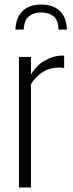

<svg xmlns="http://www.w3.org/2000/svg" viewBox="-20 -830 324 850"><path d="M64 0V-578H117V-500Q143 -543 181.5 -563.5Q220 -584 254 -584Q256 -584 258.5 -584Q261 -584 264 -583V-528Q260 -530 253.5 -530.5Q247 -531 242 -531Q202 -531 170.5 -512Q139 -493 117 -457V0ZM48 -699Q50 -737 64.5 -761.5Q79 -786 104 -798Q129 -810 162 -810Q196 -810 221 -798Q246 -786 260.5 -761.5Q275 -737 276 -699H239Q238 -742 216 -758.5Q194 -775 162 -775Q131 -775 109 -758.5Q87 -742 85 -699Z"/></svg>

Font: Oswald ExtraLight
Style: Regular
Weight: 250
Designer: Vernon Adams
Foundry: Vernon Adams
Version: Version 4.103;gftools[0.9.33.dev8+g029e19f]